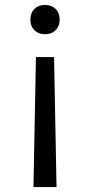

<svg xmlns="http://www.w3.org/2000/svg" viewBox="-20 -548 365 778"><path d="M125.6 -316.7H199L209.1 210H115.6ZM162.3 -528Q189 -528 205.4 -511.7Q221.7 -495.3 221.7 -468.6Q221.7 -442 205.4 -425.6Q189 -409.3 162.3 -409.3Q135.7 -409.3 119.3 -425.6Q103 -442 103 -468.6Q103 -495.3 119.3 -511.7Q135.7 -528 162.3 -528Z"/></svg>

Font: M PLUS 2 Thin
Style: Regular
Weight: 100
Designer: Coji Morishita
Foundry: UNDERFOREST DESIGN
Version: Version 1.001